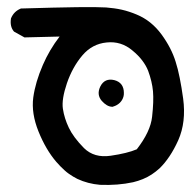

<svg xmlns="http://www.w3.org/2000/svg" viewBox="-20 -390 540 538"><path d="M260.3 127.9Q226.1 125 196.8 111.3Q190.9 108.4 184.8 104.7Q178.7 101.1 172.9 96.9Q167 92.8 161.1 87.4Q155.3 82 149.4 76.2Q143.6 70.3 137.7 63.5Q108.4 29.3 87.9 -21.5Q67.4 -72.3 73.2 -116.7Q79.1 -159.7 100.1 -208Q118.2 -250 147 -287.6L49.8 -285.2H48.3L46.9 -286.1L20.5 -300.8L19.5 -301.3L19 -301.8Q7.3 -315.4 10.7 -337.9V-338.4L11.2 -339.4Q19 -357.9 37.6 -365.7L38.6 -366.2H40Q136.7 -369.1 195.6 -369.9Q254.4 -370.6 277.3 -369.1Q288.6 -368.2 299.6 -366.7Q310.5 -365.2 321.3 -362.8Q332 -360.4 342.5 -356.9Q353 -353.5 363.3 -349.1Q404.3 -332 432.6 -293.5Q460.4 -255.4 472.2 -216.8Q478.5 -197.3 483.6 -171.6Q488.8 -146 493.2 -113.8Q502 -47.9 479.5 2.9Q468.3 27.8 455.1 47.6Q441.9 67.4 426.8 82Q416.5 91.3 405 98.9Q393.6 106.4 380.4 111.8Q367.2 117.2 353 120.6Q310.1 129.9 260.7 127.9ZM363.3 28.3Q401.9 -21.5 406.2 -63Q411.1 -106.4 408.7 -134.3Q406.2 -161.6 395 -191.9Q389.2 -206.5 378.4 -220.7Q367.7 -234.9 351.1 -248.5Q319.3 -275.4 278.8 -271Q238.3 -267.1 210.9 -234.9Q183.1 -202.1 167.5 -156.7Q152.3 -111.8 156.2 -85.4Q160.2 -58.6 172.9 -32Q185.5 -5.4 215.3 24.9Q244.1 53.2 290 46.4Q336.9 39.6 363.3 28.3ZM294.9 -90.8Q287.1 -90.8 279.5 -95.2Q272 -99.6 265.1 -107.4Q250 -125 261.2 -147.9Q273.4 -171.9 300.3 -165.5Q313.5 -162.1 320.3 -153.1Q327.1 -144 327.1 -129.9Q327.1 -127 326.9 -124.3Q326.7 -121.6 325.9 -119.1Q325.2 -116.7 324.2 -114.3Q323.2 -111.8 322 -109.9Q320.8 -107.9 319.3 -106Q317.9 -104 315.9 -102.1Q314 -100.1 311.8 -98.6Q309.6 -97.2 307.4 -95.7Q305.2 -94.2 302.5 -93.3Q299.8 -92.3 296.9 -91.3L295.9 -90.8Z"/></svg>

Font: NaikaiFont
Style: SemiBold
Weight: 600
Version: Version 1.89